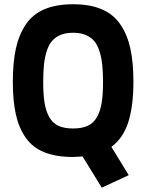

<svg xmlns="http://www.w3.org/2000/svg" viewBox="-20 -722 684 898"><path d="M456.1 155.8 366.2 9.8Q331.1 12.2 321.8 12.2Q242.2 12.2 187.5 -9.8Q132.8 -31.7 100.6 -77.4Q68.4 -123 54.2 -186.5Q40 -250 40 -339.8Q40 -429.7 54.2 -494.6Q68.4 -559.6 100.6 -607.4Q132.8 -655.3 187.7 -678.7Q242.7 -702.1 321.8 -702.1Q400.9 -702.1 455.8 -678.7Q510.7 -655.3 543.2 -607.4Q575.7 -559.6 589.8 -494.6Q604 -429.7 604 -339.8Q604 -225.1 579.8 -150.1Q555.7 -75.2 501 -35.2L582 97.2ZM461.9 -339.8Q461.9 -386.7 458 -421.1Q454.1 -455.6 444.6 -484.6Q435.1 -513.7 419.2 -531.5Q403.3 -549.3 379.2 -559.1Q355 -568.8 321.8 -568.8Q288.6 -568.8 264.4 -559.1Q240.2 -549.3 224.4 -531.5Q208.5 -513.7 199 -484.6Q189.5 -455.6 185.8 -421.1Q182.1 -386.7 182.1 -339.8Q182.1 -281.2 188.2 -242.4Q194.3 -203.6 210 -175Q225.6 -146.5 252.9 -133.8Q280.3 -121.1 321.8 -121.1Q363.3 -121.1 390.6 -133.8Q418 -146.5 433.8 -175Q449.7 -203.6 455.8 -242.4Q461.9 -281.2 461.9 -339.8Z"/></svg>

Font: TitilliumText25L
Style: 999 wt
Weight: 900
Designer: Accademia di Belle Arti di Urbino and others
Foundry: Accademia di Belle Arti di Urbino and others.
Version: Version 25.000